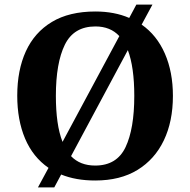

<svg xmlns="http://www.w3.org/2000/svg" viewBox="-20 -775 827 835"><path d="M191 -45Q123 -92 89 -172.5Q55 -253 55 -359Q55 -470 92.5 -552Q130 -634 205.5 -679.5Q281 -725 395 -725Q436 -725 473 -718Q510 -711 542 -697L573 -755H643L596 -668Q662 -622 697 -542Q732 -462 732 -358Q732 -247 692.5 -164.5Q653 -82 578 -36Q503 10 394 10Q310 10 246 -16L216 40H145ZM499 -618Q460 -660 395 -660Q301 -660 262 -580.5Q223 -501 223 -358Q223 -296 230 -246Q237 -196 252 -158ZM394 -55Q488 -55 526 -135Q564 -215 564 -358Q564 -483 536 -557L289 -96Q328 -55 394 -55Z"/></svg>

Font: NotoSerif-Bold
Style: Regular
Weight: 700
Designer: Monotype Design Team
Foundry: Monotype Imaging Inc.
Version: Version 2.007; ttfautohint (v1.8) -l 8 -r 50 -G 200 -x 14 -D